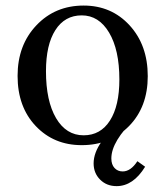

<svg xmlns="http://www.w3.org/2000/svg" viewBox="-20 -502 588 677"><path d="M274.9 -24.9Q334.5 -24.9 367.7 -76.9Q400.9 -128.9 400.9 -221.7Q400.9 -326.2 364.7 -387Q328.6 -447.8 268.1 -447.8Q208.5 -447.8 175.3 -396Q142.1 -344.2 142.1 -251Q142.1 -146 177.7 -85.4Q213.4 -24.9 274.9 -24.9ZM268.1 9.8Q169.9 9.8 106 -57.6Q42 -125 42 -234.4Q42 -342.8 108.2 -412.6Q174.3 -482.4 274.9 -482.4Q373 -482.4 437 -412.6Q501 -342.8 501 -233.4Q501 -125 435.1 -57.6Q369.1 9.8 268.1 9.8ZM391.1 154.3Q356 154.3 333 131.3Q310.1 108.4 310.1 74.2Q310.1 -1 425.3 -86.9L457.5 -85Q372.6 -3.9 372.6 56.6Q372.6 78.1 383.8 90.3Q395 102.5 412.6 102.5Q440.9 102.5 464.4 66.4L491.7 85.9Q449.7 154.3 391.1 154.3Z"/></svg>

Font: Almanac
Style: Regular
Weight: 400
Designer: Eden's Almanac
Version: Version 3.501;March 28, 2021;FontCreator 13.0.0.2683 64-bit